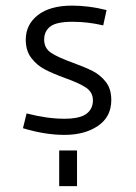

<svg xmlns="http://www.w3.org/2000/svg" viewBox="-20 -465 478 673"><path d="M234.4 -388.7Q177.7 -388.7 156.2 -372.1Q134.8 -355.5 134.8 -326.2Q134.8 -295.9 159.2 -279.8Q183.6 -263.7 235.4 -245.1Q278.3 -229.5 305.2 -215.8Q332 -202.1 351.1 -177.7Q370.1 -153.3 370.1 -114.3Q370.1 -55.7 323.7 -23.9Q277.3 7.8 206.1 7.8Q137.7 7.8 60.5 -15.6L73.2 -67.4Q145.5 -48.8 205.1 -48.8Q259.8 -48.8 282.7 -65.9Q305.7 -83 305.7 -113.3Q305.7 -141.6 281.7 -157.7Q257.8 -173.8 208 -191.4Q163.1 -208 136.2 -222.2Q109.4 -236.3 89.8 -261.7Q70.3 -287.1 70.3 -326.2Q70.3 -378.9 112.8 -412.1Q155.3 -445.3 232.4 -445.3Q291 -445.3 353.5 -429.7L341.8 -376Q288.1 -388.7 234.4 -388.7ZM187.5 62.5H250V187.5H187.5Z"/></svg>

Font: Sudo Light
Style: Regular
Weight: 300
Monospace: yes
Designer: Jens Kutilek
Foundry: Jens Kutilek
Version: Version 0.040